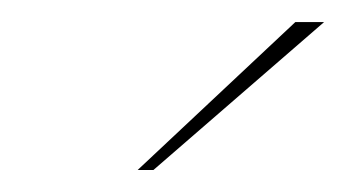

<svg xmlns="http://www.w3.org/2000/svg" viewBox="-20 -684 312 173"><path d="M118.2 -530.8H104L246.1 -664.1H272Z"/></svg>

Font: Squarion Thin
Style: Italic
Weight: 100
Designer: Natanael Gama
Version: Version 1.00;September 12, 2019;FontCreator 11.5.0.2425 64-b